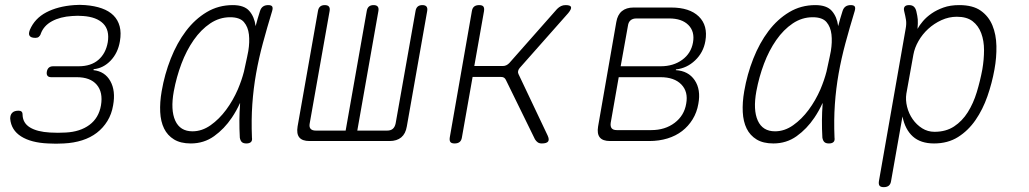

<svg xmlns="http://www.w3.org/2000/svg" viewBox="-20 -581 4240 791"><path d="M103 -458Q123 -505 170.5 -530Q218 -555 285 -560Q296 -561 308 -561Q320 -561 331 -560Q370 -557 399.5 -546.5Q429 -536 447.5 -517.5Q466 -499 473 -472.5Q480 -446 474 -411Q466 -363 436 -331.5Q406 -300 366 -296L365 -292Q412 -287 434.5 -247Q457 -207 446 -147Q440 -111 422.5 -82.5Q405 -54 379 -34Q353 -14 318.5 -3Q284 8 243 10Q227 11 210.5 11Q194 11 178 10Q108 7 67 -19Q26 -45 22 -92Q22 -100 24 -106Q26 -112 30.5 -116.5Q35 -121 41.5 -123Q48 -125 57 -125Q61 -125 64 -124Q67 -123 69 -121Q71 -119 72 -116Q73 -113 73 -108Q74 -74 103.5 -56Q133 -38 186 -35Q202 -34 218.5 -34Q235 -34 251 -35Q310 -38 348.5 -66.5Q387 -95 396 -147Q405 -201 378.5 -232Q352 -263 296 -263H191Q180 -263 175.5 -269Q171 -275 173 -286Q175 -297 181.5 -302.5Q188 -308 199 -308H304Q355 -308 385.5 -334.5Q416 -361 424 -407Q432 -457 405 -484Q378 -511 323 -515Q312 -516 300 -516Q288 -516 277 -515Q228 -512 194 -493.5Q160 -475 148 -442Q147 -438 144.5 -434.5Q142 -431 139.5 -429Q137 -427 133.5 -426Q130 -425 126 -425Q117 -425 111 -427Q105 -429 102 -433.5Q99 -438 99.5 -444Q100 -450 103 -458Z M766 10Q724 10 697 -6.5Q670 -23 656 -51.5Q642 -80 640 -119.5Q638 -159 646 -205Q658 -275 683.5 -339.5Q709 -404 746 -453Q783 -502 831.5 -531Q880 -560 939 -560Q986 -560 1007 -536Q1028 -512 1033 -474V-473Q1041 -504 1051 -535Q1055 -548 1063.5 -554Q1072 -560 1085 -560Q1098 -560 1101.5 -554Q1105 -548 1101 -535Q1080 -466 1063 -403Q1046 -340 1035 -278Q1024 -216 1019.5 -151.5Q1015 -87 1018 -14Q1020 -2 1014 4Q1008 10 995 10Q982 10 976 4Q970 -2 968 -14Q964 -87 969 -152V-157Q954 -124 935 -96Q904 -50 862 -20Q820 10 766 10ZM773 -40Q812 -40 847.5 -65Q883 -90 911.5 -128.5Q940 -167 960 -213Q976 -251 985 -286Q991 -316 998 -346Q1000 -358 1003 -371Q1009 -408 1005.5 -439Q1002 -470 985 -490Q968 -510 928 -510Q884 -510 846 -484.5Q808 -459 778 -416Q748 -373 727.5 -318.5Q707 -264 696 -205Q682 -128 702 -84Q722 -40 773 -40Z M1255 0Q1225 0 1213 -15Q1201 -30 1206 -60L1290 -536Q1292 -548 1299 -554Q1306 -560 1318 -560Q1330 -560 1335 -554Q1340 -548 1338 -536L1256 -73Q1253 -58 1259.5 -50.5Q1266 -43 1281 -43H1404L1491 -536Q1493 -548 1500 -554Q1507 -560 1519 -560Q1531 -560 1536 -554Q1541 -548 1539 -536L1452 -43H1575Q1590 -43 1598.5 -50.5Q1607 -58 1610 -73L1692 -536Q1694 -548 1701 -554Q1708 -560 1720 -560Q1732 -560 1737 -554Q1742 -548 1740 -536L1656 -60Q1651 -30 1633 -15Q1615 0 1585 0Z M1853 10Q1840 10 1835.5 4Q1831 -2 1833 -15L1924 -535Q1926 -548 1933.5 -554Q1941 -560 1954 -560Q1967 -560 1971.5 -554Q1976 -548 1974 -535L1934 -309H2051Q2059 -309 2065.5 -312Q2072 -315 2078 -321L2275 -544Q2283 -552 2291.5 -556Q2300 -560 2310 -560Q2330 -560 2332.5 -552Q2335 -544 2321 -527L2121 -301Q2116 -295 2114.5 -288.5Q2113 -282 2116 -276L2236 -23Q2244 -6 2238 2Q2232 10 2212 10Q2202 10 2195.5 5.5Q2189 1 2184 -7L2064 -252Q2061 -258 2056.5 -261Q2052 -264 2044 -264H1927L1883 -15Q1881 -2 1873.5 4Q1866 10 1853 10Z M2493 0Q2463 0 2451 -15Q2439 -30 2444 -60L2519 -490Q2524 -520 2542 -535Q2560 -550 2590 -550H2745Q2821 -550 2859 -513Q2897 -476 2886 -412Q2878 -365 2844 -332.5Q2810 -300 2765 -295L2764 -292Q2816 -289 2842 -250.5Q2868 -212 2857 -153Q2851 -118 2833.5 -89.5Q2816 -61 2790 -41Q2764 -21 2729.5 -10.5Q2695 0 2655 0ZM2529 -263 2496 -75Q2494 -60 2500 -52.5Q2506 -45 2521 -45H2663Q2720 -45 2759.5 -75Q2799 -105 2807 -154Q2816 -203 2787 -233Q2758 -263 2701 -263ZM2602 -505Q2587 -505 2578 -497.5Q2569 -490 2567 -475L2537 -308H2702Q2754 -308 2790.5 -334.5Q2827 -361 2835 -406Q2843 -451 2816 -478Q2789 -505 2737 -505Z M3166 10Q3124 10 3097 -6.5Q3070 -23 3056 -51.5Q3042 -80 3040 -119.5Q3038 -159 3046 -205Q3058 -275 3083.5 -339.5Q3109 -404 3146 -453Q3183 -502 3231.5 -531Q3280 -560 3339 -560Q3386 -560 3407 -536Q3428 -512 3433 -474V-473Q3441 -504 3451 -535Q3455 -548 3463.5 -554Q3472 -560 3485 -560Q3498 -560 3501.5 -554Q3505 -548 3501 -535Q3480 -466 3463 -403Q3446 -340 3435 -278Q3424 -216 3419.5 -151.5Q3415 -87 3418 -14Q3420 -2 3414 4Q3408 10 3395 10Q3382 10 3376 4Q3370 -2 3368 -14Q3364 -87 3369 -152V-157Q3354 -124 3335 -96Q3304 -50 3262 -20Q3220 10 3166 10ZM3173 -40Q3212 -40 3247.5 -65Q3283 -90 3311.5 -128.5Q3340 -167 3360 -213Q3376 -251 3385 -286Q3391 -316 3398 -346Q3400 -358 3403 -371Q3409 -408 3405.5 -439Q3402 -470 3385 -490Q3368 -510 3328 -510Q3284 -510 3246 -484.5Q3208 -459 3178 -416Q3148 -373 3127.5 -318.5Q3107 -264 3096 -205Q3082 -128 3102 -84Q3122 -40 3173 -40Z M3760 -462Q3768 -477 3782.5 -494Q3797 -511 3818 -525.5Q3839 -540 3867 -550Q3895 -560 3932 -560Q3988 -560 4020.5 -537Q4053 -514 4068.5 -476.5Q4084 -439 4085 -391.5Q4086 -344 4077 -295Q4067 -239 4048 -184.5Q4029 -130 3999 -86.5Q3969 -43 3927 -16.5Q3885 10 3828 10Q3773 10 3741 -18.5Q3709 -47 3698 -101L3651 165Q3649 178 3641.5 184Q3634 190 3621 190Q3608 190 3603.5 184Q3599 178 3601 165L3711 -462Q3715 -483 3712.5 -499Q3710 -515 3705 -535Q3702 -547 3707 -553.5Q3712 -560 3725 -560Q3738 -560 3745 -553.5Q3752 -547 3755 -535Q3760 -514 3761 -500.5Q3762 -487 3760 -462ZM3922 -512Q3889 -512 3858.5 -498Q3828 -484 3804 -462Q3780 -440 3764 -412Q3748 -384 3743 -356L3714 -195Q3710 -169 3717 -141Q3724 -113 3740 -90Q3756 -67 3779 -52.5Q3802 -38 3830 -38Q3877 -38 3910.5 -60Q3944 -82 3967 -118.5Q3990 -155 4004 -201Q4018 -247 4027 -295Q4034 -336 4034 -374.5Q4034 -413 4022.5 -444Q4011 -475 3987 -493.5Q3963 -512 3922 -512Z"/></svg>

Font: Maple Mono NL Thin
Style: Italic
Weight: 250
Italic angle: -10°
Monospace: yes
Designer: subframe7536
Version: Version 7.000